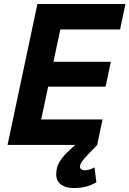

<svg xmlns="http://www.w3.org/2000/svg" viewBox="-20 -730 652 967"><path d="M18 0 168.4 -710H611.8L584.8 -581.6H283.8L249.2 -418.6H538.2L511.6 -293.4H222.6L187.4 -128.4H496.4L469.4 0ZM351.4 217.2Q310 217.2 286.6 198.8Q263.2 180.4 263.2 147.6Q263.2 112.2 281 83.3Q298.8 54.4 332.2 24.4L381 -20.4L469.4 0L424 47.4Q404 68.2 393.5 82.5Q383 96.8 383 109.4Q383 118.2 389.7 122.9Q396.4 127.6 406.4 127.6Q419.2 127.6 432.6 123.2Q446 118.8 455.8 113L465.4 187.6Q449.4 198.6 419.9 207.9Q390.4 217.2 351.4 217.2Z"/></svg>

Font: Geist Mono
Style: Italic
Weight: 400
Italic angle: -12°
Monospace: yes
Designer: Basement.studio, Andrés Briganti, Mateo Zaragoza
Foundry: Basement.studio, Vercel, Andrés Briganti, Guido Ferreyra, Mateo Zaragoza
Version: Version 1.500